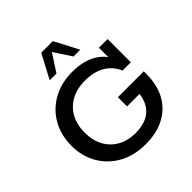

<svg xmlns="http://www.w3.org/2000/svg" viewBox="-213 -957 1123 1123"><g transform="rotate(-45 348.5 -395.5)"><path d="M356 10Q261 10 190.5 -29Q120 -68 80.5 -136Q41 -204 41 -290Q41 -379 80 -447.5Q119 -516 189 -555Q259 -594 350 -594Q440 -594 502.5 -557.5Q565 -521 588 -447L560 -464V-583H632V-391H564Q537 -450 487 -477.5Q437 -505 367 -505Q299 -505 250.5 -478Q202 -451 176 -403Q150 -355 150 -291Q150 -227 175.5 -179.5Q201 -132 248 -105Q295 -78 359 -78Q451 -78 497 -128.5Q543 -179 539 -278L588 -224H434V-300H648V-279Q648 -188 612.5 -123.5Q577 -59 511.5 -24.5Q446 10 356 10ZM222 -652 301 -801H397L475 -652H419L348 -760L278 -652Z"/></g></svg>

Font: Rokkitt SemiBold Medium
Style: Regular
Weight: 500
Version: Version 3.103